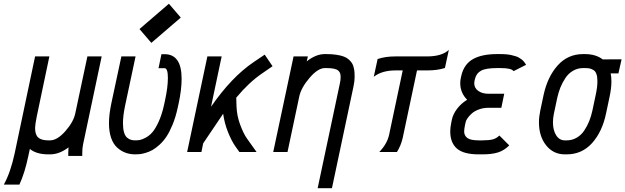

<svg xmlns="http://www.w3.org/2000/svg" viewBox="-81 -795 3270 1004"><path d="M277.3 -24.4Q229.5 12.2 180.7 12.2H171.9Q109.9 12.2 75.2 -16.1L67.4 19.5Q48.8 108.9 20.5 170.4H-61Q-25.4 106 -3.9 4.9L102.5 -500H177.2L111.3 -186.5Q102.5 -142.6 102.5 -125.5Q102.5 -89.8 119.4 -75.4Q136.2 -61 171.9 -61H180.7Q218.3 -61 260.7 -109.1Q303.2 -157.2 312.5 -201.7L376 -500H450.7L353.5 -40.5Q349.1 -21.5 349.1 8.3V20.5H275.9V8.3Q275.9 -8.3 277.3 -24.4Z M710.4 -570.8 648.4 -643.1 802.2 -775.4 864.3 -703.1ZM573.2 -242.7Q562 -189.5 562 -150.9Q562 -122.1 567.6 -103Q573.2 -84 583.5 -75.4Q593.8 -66.9 603.5 -64Q613.3 -61 626.5 -61Q639.2 -61 650.4 -63Q661.6 -64.9 680.9 -75.2Q700.2 -85.4 716.1 -103.8Q731.9 -122.1 748.8 -158.9Q765.6 -195.8 776.9 -246.6L781.7 -269Q796.9 -338.4 796.9 -387.7Q796.9 -438.5 779.3 -438.5H748L763.2 -511.7H779.3Q868.7 -511.7 868.7 -383.3Q868.7 -325.7 853 -253.4L848.1 -231Q837.9 -183.6 822.3 -145.3Q806.6 -106.9 790.3 -82Q773.9 -57.1 753.9 -38.8Q733.9 -20.5 717 -11Q700.2 -1.5 681.2 4.2Q662.1 9.8 650.4 11Q638.7 12.2 626.5 12.2Q599.1 12.2 575.7 3.7Q552.2 -4.9 532 -22.9Q511.7 -41 500.2 -73.7Q488.8 -106.4 488.8 -150.9Q488.8 -196.8 502 -258.3L553.7 -500H627.9Z M972.2 0H897.5L1003.4 -500H1078.1L1022.5 -236.8Q1129.9 -392.1 1244.6 -469.7L1303.2 -509.3L1344.2 -448.7L1289.6 -411.1Q1220.7 -364.3 1154.3 -284.2L1155.8 -239.3Q1157.2 -190.9 1174.6 -143.8Q1191.9 -96.7 1210 -71.3L1260.7 0H1170.9L1151.4 -27.3Q1130.4 -56.6 1111.6 -103.3Q1092.8 -149.9 1085.9 -200.2L981.4 -45.4Z M1626.5 -512.2Q1655.8 -512.2 1679 -508.5Q1702.1 -504.9 1717.5 -499Q1732.9 -493.2 1743.7 -483.2Q1754.4 -473.1 1760 -464.1Q1765.6 -455.1 1768.8 -441.2Q1772 -427.2 1772.7 -417.2Q1773.4 -407.2 1773.4 -391.6Q1773.4 -371.6 1767.6 -343.3L1654.8 189H1580.1L1696.3 -358.9Q1700.2 -376 1700.2 -391.6Q1700.2 -402.8 1698 -410.4Q1695.8 -418 1688.7 -425Q1681.6 -432.1 1666 -435.5Q1650.4 -439 1626.5 -439H1617.7Q1581.5 -439 1537.6 -387.7Q1493.7 -336.4 1483.9 -290.5L1422.4 0H1347.7L1454.1 -500H1528.8L1522.9 -474.1Q1570.8 -512.2 1617.7 -512.2Z M1987.3 -500H2152.3Q2229.5 -500 2266.1 -534.2L2245.6 -439.5Q2207 -426.8 2152.3 -426.8H2099.6L2024.9 -74.2Q2016.1 -34.7 1994.6 0H1902.3Q1943.4 -43 1953.6 -89.8L2024.9 -426.8H1987.3Q1916.5 -426.8 1873.5 -393.6L1893.6 -486.3Q1933.1 -500 1987.3 -500Z M2604.5 -422.9Q2594.2 -439 2536.6 -439H2518.1Q2459.5 -439 2434.8 -425.5Q2410.2 -412.1 2403.3 -384.3L2400.4 -372.6Q2398.9 -366.2 2398.9 -359.9Q2398.9 -335 2419.7 -319.8Q2440.4 -304.7 2474.1 -304.7H2555.7L2540.5 -231.4H2474.1Q2446.8 -231.4 2423.6 -222.9Q2400.4 -214.4 2386.2 -201.7Q2372.1 -189 2363.8 -176.8Q2355.5 -164.6 2353.5 -154.8L2350.6 -141.1Q2346.2 -120.1 2346.2 -107.4Q2346.2 -86.4 2362.5 -73.7Q2378.9 -61 2422.9 -61H2441.4Q2477.1 -61 2496.1 -66.2Q2515.1 -71.3 2530.3 -86.4L2582 -34.7Q2555.7 -8.3 2523.4 2Q2491.2 12.2 2441.4 12.2H2422.9Q2342.8 12.2 2308.1 -18.3Q2273.4 -48.8 2273.4 -107.9Q2273.4 -128.4 2279.3 -156.7L2282.2 -170.4Q2288.1 -198.2 2309.1 -226.1Q2330.1 -253.9 2361.8 -273.4Q2325.7 -309.6 2325.7 -359.9Q2325.7 -375.5 2329.1 -389.2L2332 -401.9Q2346.2 -460 2392.6 -486.1Q2439 -512.2 2518.1 -512.2H2536.6Q2553.7 -512.2 2568.8 -510.7Q2584 -509.3 2595.5 -506.3Q2606.9 -503.4 2616.2 -500.7Q2625.5 -498 2633.1 -493.2Q2640.6 -488.3 2645.5 -485.1Q2650.4 -481.9 2655.3 -476.3Q2660.2 -470.7 2661.9 -468.5Q2663.6 -466.3 2667 -460.9L2669.9 -456.1Z M3112.3 -411.1Q3116.2 -393.1 3116.2 -369.1Q3116.2 -332 3105.5 -283.7L3087.9 -200.7Q3067.9 -105.5 3014.9 -46.6Q2961.9 12.2 2881.8 12.2H2873Q2812.5 12.2 2774.9 -34.9Q2737.3 -82 2737.3 -155.3Q2737.3 -183.6 2744.1 -216.3L2761.7 -299.3Q2782.2 -393.6 2835.2 -452.9Q2888.2 -512.2 2968.3 -512.2H2977.1Q3034.2 -512.2 3070.8 -484.4L3169.4 -484.9L3152.8 -411.1ZM3043 -369.6Q3043 -393.6 3037.6 -408.4Q3032.2 -423.3 3021.2 -429.4Q3010.3 -435.5 3001.2 -437.3Q2992.2 -439 2977.1 -439H2968.3Q2939.5 -439 2915.5 -425Q2891.6 -411.1 2875.7 -387.2Q2859.9 -363.3 2849.6 -337.9Q2839.4 -312.5 2833 -283.7L2815.4 -200.7Q2810.5 -177.7 2810.5 -155.3Q2810.5 -113.8 2827.4 -87.4Q2844.2 -61 2873 -61H2881.8Q2910.6 -61 2934.3 -74.7Q2958 -88.4 2973.9 -112.1Q2989.7 -135.7 3000 -161.4Q3010.3 -187 3016.6 -216.3L3034.2 -299.3Q3043 -340.3 3043 -369.6Z"/></svg>

Font: Anka/Coder Narrow
Style: Italic
Weight: 400
Width: 3
Italic angle: -12°
Monospace: yes
Version: Version 001.100